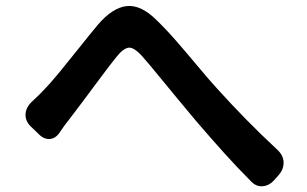

<svg xmlns="http://www.w3.org/2000/svg" viewBox="-20 -676 1040 650"><path d="M83 -249Q65 -268 66.5 -290Q68 -312 86 -330Q91 -335 101.5 -344.5Q112 -354 123 -366Q148 -391 180.5 -430.5Q213 -470 247.5 -513.5Q282 -557 312 -593Q362 -651 410 -655.5Q458 -660 511 -607Q544 -575 580 -533.5Q616 -492 651 -450Q686 -408 716 -375Q763 -323 813 -272Q863 -221 920 -168Q939 -150 940 -127Q941 -104 924 -84L908 -66Q891 -47 868.5 -45.5Q846 -44 829 -63Q782 -110 738 -159Q694 -208 645 -265Q614 -302 580 -343Q546 -384 515 -422Q484 -460 461 -486Q433 -517 415 -514.5Q397 -512 374 -483Q353 -457 324 -418Q295 -379 265.5 -339.5Q236 -300 213 -270Q204 -259 195.5 -247Q187 -235 183 -229Q169 -207 148.5 -205.5Q128 -204 110 -223Z"/></svg>

Font: Chiron GoRound TC SB
Style: Regular
Weight: 500
Designer: Ryoko NISHIZUKA 西塚涼子 (kana, bopomofo & ideographs); Paul D. Hunt (Latin, Greek & Cyrillic); Sandoll Communications 산돌커뮤니
Foundry: Adobe
Version: Version 1.000;hotconv 1.1.1;makeotfexe 2.6.0